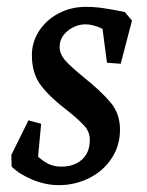

<svg xmlns="http://www.w3.org/2000/svg" viewBox="-20 -529 428 560"><path d="M14 -43 13 -77 63 -178 100 -168 91 -72Q108 -57 123.5 -50Q139 -43 159 -43Q196 -43 219 -63.5Q242 -84 242 -121Q242 -144 226.5 -161.5Q211 -179 176 -207Q127 -244 100 -279Q73 -314 73 -368Q73 -407 94.5 -439.5Q116 -472 152 -490.5Q188 -509 230 -509Q255 -509 279.5 -505.5Q304 -502 344 -494L365 -469L332 -343L292 -346L279 -445Q251 -458 230 -458Q201 -458 177.5 -439Q154 -420 154 -392Q154 -371 171 -352Q188 -333 225 -303Q276 -262 303 -229.5Q330 -197 330 -151Q330 -104 305.5 -67Q281 -30 240 -9.5Q199 11 151 11Q113 11 74.5 -5Q36 -21 14 -43Z"/></svg>

Font: Andada Pro Medium
Style: Italic
Weight: 500
Italic angle: -7°
Designer: Carolina Giovagnoli
Foundry: Huerta Tipografica
Version: Version 3.005; ttfautohint (v1.8.4)